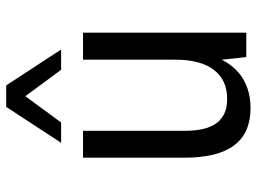

<svg xmlns="http://www.w3.org/2000/svg" viewBox="-128 -716 857 642"><g transform="rotate(-90 301.0 -394.5)"><path d="M265.1 -802.7H336.9L457 -619.1H389.2L300.8 -738.8L212.9 -619.1H145ZM260.7 14.2Q177.2 14.2 136.2 -41Q95.2 -95.7 95.2 -207V-545.9H185.1V-207Q185.1 -132.8 211.4 -98.6Q224.1 -82 243.4 -73Q262.7 -64 292 -64Q355.5 -64 389.2 -108.9Q422.9 -153.3 422.9 -236.8V-545.9H513.2V0H431.6L422.9 -82Q398.4 -34.2 357.9 -10.3Q316.4 14.2 260.7 14.2Z"/></g></svg>

Font: Hack
Style: Regular
Weight: 400
Monospace: yes
Designer: Christopher Simpkins
Foundry: Christopher Simpkins
Version: Version 2.019; ttfautohint (v1.4.1) -l 4 -r 80 -G 350 -x 0 -